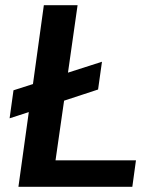

<svg xmlns="http://www.w3.org/2000/svg" viewBox="-20 -720 612 740"><path d="M51 0 91 -288 17 -264 32 -372 107 -396 149 -700H279L242 -440L373 -482L358 -375L227 -332L194 -102H504L490 0Z"/></svg>

Font: Host Grotesk
Style: Bold Italic
Weight: 700
Italic angle: -8°
Designer: Doğukan Karapınar
Foundry: Element Type
Version: Version 1.003; ttfautohint (v1.8.4.7-5d5b)